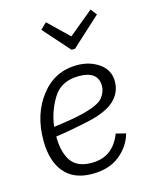

<svg xmlns="http://www.w3.org/2000/svg" viewBox="-105 -735 644 815"><g transform="rotate(-15 217.5 -328.0)"><path d="M250 -522 148 -637 175 -663 264 -577 372 -666 393 -639 265 -522ZM209 -36Q303 -36 339 -130L382 -119Q367 -65 320.5 -27.5Q274 10 200 10Q119 10 77 -40Q35 -90 35 -181Q35 -296 96 -374.5Q157 -453 255 -453Q311 -453 352 -424Q393 -395 393 -345Q393 -296 356 -261.5Q319 -227 235 -209Q202 -202 165.5 -195Q129 -188 92 -183Q92 -115 118.5 -75.5Q145 -36 209 -36ZM215 -245Q295 -264 315 -289Q335 -314 335 -340Q335 -406 251 -406Q173 -406 137.5 -349Q102 -292 94 -225Q134 -230 163.5 -235Q193 -240 215 -245Z"/></g></svg>

Font: Zilla Slab Light
Style: Italic
Weight: 300
Italic angle: -6°
Designer: Typotheque.com
Foundry: Typotheque type foundry
Version: Version 1.1; 2017; ttfautohint (v1.6)